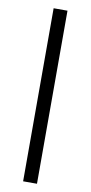

<svg xmlns="http://www.w3.org/2000/svg" viewBox="-91 -726 412 873"><g transform="rotate(10 115.0 -289.5)"><path d="M83 -689H147V110H83Z"/></g></svg>

Font: Yrsa
Style: Regular
Weight: 400
Designer: Anna Giedrys (Yrsa+Rasa design), David Brezina (Yrsa art-direction, Rasa art-direction, design)
Foundry: Rosetta Type Foundry
Version: Version 2.004